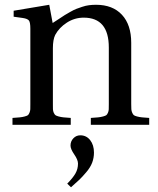

<svg xmlns="http://www.w3.org/2000/svg" viewBox="-20 -522 659 803"><path d="M32.2 0V-28.8Q52.7 -30.3 63 -31.2Q73.2 -32.2 83.3 -34.9Q93.3 -37.6 96.7 -40.3Q100.1 -43 103.3 -50.5Q106.4 -58.1 106.7 -65.2Q106.9 -72.3 106.9 -86.9V-401.9Q106.9 -428.2 101.1 -436Q95.2 -443.8 75.2 -446.8L37.1 -452.1V-477.1L186 -502L200.2 -425.8Q206.1 -429.2 225.3 -442.1Q244.6 -455.1 251 -459Q257.3 -462.9 273.7 -472.2Q290 -481.4 299.3 -484.9Q308.6 -488.3 323.5 -493.4Q338.4 -498.5 352.3 -500.2Q366.2 -502 381.8 -502Q451.2 -502 490 -460.2Q528.8 -418.5 528.8 -342.8V-86.9Q528.8 -72.8 529.3 -65.2Q529.8 -57.6 533 -50.5Q536.1 -43.5 539.6 -40.5Q543 -37.6 553.2 -34.9Q563.5 -32.2 573.7 -31.2Q584 -30.3 604 -28.8V0H359.9V-28.8Q380.4 -30.3 390.6 -31.2Q400.9 -32.2 410.9 -34.9Q420.9 -37.6 424.6 -40.3Q428.2 -43 431.4 -50.3Q434.6 -57.6 434.8 -64.9Q435.1 -72.3 435.1 -86.9V-323.2Q435.1 -448.2 330.1 -448.2Q292 -448.2 259.8 -427.5Q227.5 -406.7 210.9 -376Q201.2 -356 201.2 -320.8V-86.9Q201.2 -72.8 201.4 -65.2Q201.7 -57.6 204.8 -50.5Q208 -43.5 211.7 -40.5Q215.3 -37.6 225.3 -34.9Q235.4 -32.2 245.6 -31.2Q255.9 -30.3 275.9 -28.8V0ZM261.2 246.1Q285.2 221.7 295.7 203.1Q306.2 184.6 306.2 162.1Q306.2 146.5 290.5 123.8Q274.9 101.1 274.9 86.9Q274.9 68.8 286.9 56.4Q298.8 43.9 315.9 43.9Q341.3 43.9 357.2 64.2Q373 84.5 373 116.2Q373 138.2 365.5 158.2Q357.9 178.2 340.8 198.2Q323.7 218.3 312.3 229.2Q300.8 240.2 276.9 261.2Z"/></svg>

Font: Heuristica
Style: Regular
Weight: 400
Version: Version 1.0.2